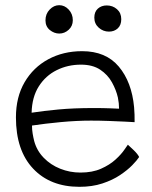

<svg xmlns="http://www.w3.org/2000/svg" viewBox="-20 -732 588 741"><path d="M517 -126Q509 -113.5 490.5 -94.5Q472 -75.5 443.2 -56.2Q414.5 -37 375.2 -24Q336 -11 286.5 -11Q174 -11 107.8 -81.2Q41.5 -151.5 41.5 -279Q41.5 -357.5 75 -414.8Q108.5 -472 166.2 -503.2Q224 -534.5 297 -534.5Q388.5 -534.5 438.5 -475Q488.5 -415.5 497.5 -318.5Q500 -289.5 499.5 -260.5Q491.5 -261 463.8 -262.5Q436 -264 400 -265.2Q364 -266.5 331.5 -266.5Q276 -266.5 214.8 -260.8Q153.5 -255 103.5 -247.5Q103.5 -231.5 106 -216.5Q108.5 -201.5 112 -187.5Q122 -150.5 148.8 -123Q175.5 -95.5 212.5 -80.8Q249.5 -66 290.5 -66Q336.5 -66 369.8 -80.8Q403 -95.5 425 -115.5Q447 -135.5 458.8 -152.5Q470.5 -169.5 473.5 -173.5Q480 -168 496 -152.5Q512 -137 517 -126ZM102 -297Q146.5 -304 205.8 -309.5Q265 -315 340 -315Q378.5 -315 403.8 -314Q429 -313 439.5 -312.5Q439.5 -333 435 -355.5Q428.5 -384.5 412.2 -414Q396 -443.5 366.8 -463Q337.5 -482.5 292.5 -482.5Q241.5 -482.5 198.8 -461.2Q156 -440 129.8 -398.8Q103.5 -357.5 102 -297ZM209 -602.5Q189 -602.5 172.2 -616.2Q155.5 -630 155.5 -653.5Q155.5 -678.5 171.8 -695.2Q188 -712 208.5 -712Q229.5 -712 245.2 -695Q261 -678 261 -654Q261 -631.5 245 -617Q229 -602.5 209 -602.5ZM400.5 -610Q378 -610 361 -625.2Q344 -640.5 344 -664Q344 -686.5 357.8 -698.8Q371.5 -711 392 -711Q415 -711 431.5 -696.5Q448 -682 448 -658Q448 -635 434.5 -622.5Q421 -610 400.5 -610Z"/></svg>

Font: Grandstander ExtraLight
Style: Regular
Weight: 200
Designer: Tyler Finck
Foundry: Etcetera Type Co
Version: Version 1.200; ttfautohint (v1.8.3)